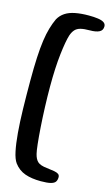

<svg xmlns="http://www.w3.org/2000/svg" viewBox="-128 -684 542 932"><g transform="rotate(15 143.0 -218.0)"><path d="M179 200.5Q133 200.5 99.8 188.8Q66.5 177 44.5 147.5Q31.5 129.5 23.8 92.8Q16 56 11.5 3Q7 -50 5.5 -116Q4 -182 4 -257.5Q4 -324 6.5 -373.8Q9 -423.5 14.2 -460.5Q19.5 -497.5 27.8 -525.8Q36 -554 47 -577.5Q59 -599 79.2 -612.2Q99.5 -625.5 129 -631.2Q158.5 -637 197 -637Q223.5 -637 243 -634.2Q262.5 -631.5 273 -624.5Q283.5 -617.5 283.5 -605Q283.5 -585 267 -576.8Q250.5 -568.5 220.5 -568.5Q191.5 -568.5 174 -564Q156.5 -559.5 146.5 -548.5Q136.5 -537.5 130 -519Q120 -488 112 -419.2Q104 -350.5 104 -256Q104 -205 106 -152Q108 -99 111.2 -51.8Q114.5 -4.5 118.2 29.8Q122 64 125.5 77.5Q131.5 103 144.8 115.2Q158 127.5 191.5 131Q214 133.5 229 136.2Q244 139 251 144.2Q258 149.5 258 159.5Q258 173.5 252 182.5Q246 191.5 229 196Q212 200.5 179 200.5Z"/></g></svg>

Font: Gluten Thin
Style: Regular
Weight: 400
Version: Version 1.300